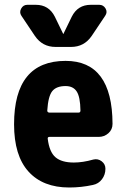

<svg xmlns="http://www.w3.org/2000/svg" viewBox="-20 -790 540 819"><path d="M314.5 -309.6Q323.2 -309.6 323.2 -318.4Q322.3 -377 307.1 -399.9Q292 -422.9 259.8 -422.9Q220.7 -422.9 203.1 -401.4Q185.5 -379.9 181.6 -318.4Q181.6 -310.5 190.4 -309.6ZM259.8 -530.3Q459 -530.3 460 -261.7Q460 -237.3 442.4 -221.7Q424.8 -206.1 401.4 -206.1H191.4Q182.6 -206.1 183.6 -198.2Q190.4 -141.6 216.8 -119.1Q243.2 -96.7 294.9 -96.7Q333 -96.7 377.9 -109.4Q397.5 -114.3 413.6 -102.1Q429.7 -89.8 429.7 -70.3Q429.7 -44.9 415 -25.4Q400.4 -5.9 376 -1Q326.2 9.8 275.4 9.8Q163.1 9.8 101.6 -58.1Q40 -126 40 -259.8Q40 -530.3 259.8 -530.3ZM403.3 -769.5Q420.9 -769.5 430.2 -753.9Q439.5 -738.3 428.7 -722.7L371.1 -636.7Q338.9 -589.8 283.2 -589.8H216.8Q161.1 -589.8 128.9 -636.7L71.3 -722.7Q61.5 -737.3 70.3 -753.4Q79.1 -769.5 96.7 -769.5H132.8Q188.5 -769.5 213.9 -718.8L249 -646.5Q249 -645.5 250 -645Q251 -644.5 251 -646.5L286.1 -718.8Q311.5 -769.5 367.2 -769.5Z"/></svg>

Font: Rounded Mgen+ 2m bold
Style: Bold
Weight: 700
Designer: [Source Han Sans]
Ryoko NISHIZUKA  (kana & ideographs); Paul D. Hunt (Latin, Greek & Cyrillic); Wenlong ZHANG  (bopomofo
Version: Version 1.059.20150602